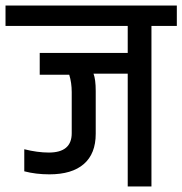

<svg xmlns="http://www.w3.org/2000/svg" viewBox="-49 -676 661 696"><path d="M211 -342Q211 -376 202 -405H95V-484H414V-582H-29V-656H592V-582H500V0H414V-409H290Q298 -388 298 -346V-191Q298 -119 255 -81.5Q212 -44 130 -44Q81 -44 39 -55V-135Q87 -123 128 -123Q211 -123 211 -193Z"/></svg>

Font: Khand Medium
Style: Regular
Weight: 500
Designer: Devanagari: Sanchit Sawaria, Jyotish Sonowal; Latin: Satya Rajpurohit
Foundry: Indian Type Foundry
Version: Version 1.100;PS 1.0;hotconv 1.0.78;makeotf.lib2.5.61930; tt